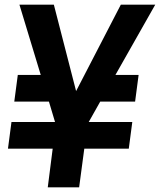

<svg xmlns="http://www.w3.org/2000/svg" viewBox="-20 -800 683 820"><path d="M318 0H184L205 -165H14L29 -279H215L189 -366H41L56 -480H154L63 -780H210L305 -411L496 -780H643L473 -480H572L557 -366H408L359 -279H545L530 -165H340Z"/></svg>

Font: Tanohe Sans SemiBold
Style: Italic
Weight: 600
Designer: Village Type and Design LLC & Cristiano Sobral
Foundry: Cooper Hewitt Smithsonian Design Museum
Version: Version 1.00;September 29, 2021;FontCreator 13.0.0.2655 64-b